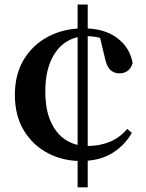

<svg xmlns="http://www.w3.org/2000/svg" viewBox="-20 -754 629 826"><path d="M357.4 52H313.9V-734.4H357.4ZM352.8 -598.4Q300.6 -598.4 260.4 -570.7Q220.2 -542.9 197.5 -489.5Q174.9 -436.2 174.9 -359.8Q174.9 -282.9 198.5 -230.6Q222.1 -178.2 263 -152Q303.9 -125.9 355.7 -125.9Q407.1 -125.9 450.3 -143Q493.4 -160.2 527.6 -199.4L547.2 -182.3Q516 -127.5 461.4 -94.4Q406.7 -61.4 327.2 -61.4Q250.2 -61.4 185.6 -95.3Q121 -129.2 82.5 -192.9Q44 -256.7 44 -346Q44 -434.7 83 -498.7Q122 -562.7 189.1 -597.4Q256.2 -632.1 338.7 -632.1Q427.8 -632.1 483 -591.4Q538.2 -550.8 550.6 -483Q544.4 -460.7 529.6 -449.6Q514.7 -438.4 494.2 -438.4Q471.6 -438.4 455.6 -452.3Q439.7 -466.2 431.9 -501.6L407.4 -604.9L464.7 -567.5Q432.3 -585.1 407 -591.8Q381.8 -598.4 352.8 -598.4Z"/></svg>

Font: Source Han Serif JP VF
Style: Regular
Weight: 250
Designer: Ryoko NISHIZUKA 西塚涼子 (kana & ideographs); Frank Grießhammer (Latin, Greek & Cyrillic); Wenlong ZHANG 张文龙 (bopomofo); San
Foundry: Adobe
Version: Version 2.001;hotconv 1.1.0;makeotfexe 2.6.0